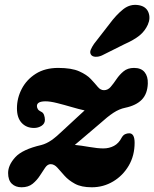

<svg xmlns="http://www.w3.org/2000/svg" viewBox="-20 -760 637 793"><path d="M536 -170.5Q536 -117.5 511.8 -76Q487.5 -34.5 447.2 -10.5Q407 13.5 359 13.5Q316 13.5 289.5 -1Q263 -15.5 246.5 -34.2Q230 -53 217 -67.5Q204 -82 189 -82Q176.5 -82 166.5 -67.5Q156.5 -53 144.5 -34.2Q132.5 -15.5 114.8 -1Q97 13.5 69 13.5Q44 13.5 28.8 -1.2Q13.5 -16 13.5 -45.5Q13.5 -78 43 -110.5Q72.5 -143 150.5 -161Q171.5 -166.5 192 -180.5Q212.5 -194.5 244 -225Q274 -253 295 -272.2Q316 -291.5 329.5 -304Q306 -309 275.5 -318Q245 -327 216.2 -334.2Q187.5 -341.5 168 -341.5Q132.5 -341.5 132.5 -322Q132.5 -316 136 -309.8Q139.5 -303.5 149 -299Q158 -295.5 161.8 -285.5Q165.5 -275.5 165.5 -265Q165.5 -249.5 151.8 -240.5Q138 -231.5 120.5 -231.5Q89 -231.5 69.5 -252.5Q50 -273.5 50 -312.5Q50 -355 70 -393.2Q90 -431.5 128 -455.5Q166 -479.5 220.5 -479.5Q275.5 -479.5 307 -465.5Q338.5 -451.5 355.5 -433.2Q372.5 -415 383.8 -401.2Q395 -387.5 409.5 -387.5Q425.5 -387.5 437.2 -401.2Q449 -415 461.2 -433.2Q473.5 -451.5 490.5 -465.5Q507.5 -479.5 533.5 -479.5Q563 -479.5 577.2 -462Q591.5 -444.5 590.5 -415Q589 -372.5 565.8 -348.5Q542.5 -324.5 497.5 -315Q472.5 -310 448.2 -294Q424 -278 392 -249Q351 -214 326.8 -193.5Q302.5 -173 289 -161.5Q314.5 -159 349 -153Q383.5 -147 407 -147Q431 -147 450.8 -157.5Q470.5 -168 482.5 -191.5Q488.5 -202 496.8 -205.8Q505 -209.5 513.5 -209.5Q536 -209.5 536 -170.5ZM431 -659.5Q460 -699 489.2 -722Q518.5 -745 554 -738.5Q583.5 -733 593 -709Q602.5 -685 590.5 -658Q578.5 -631.5 556 -613.2Q533.5 -595 493 -577L401 -531Q387.5 -525 374.5 -525.5Q361.5 -526 356 -534Q350 -543 354.8 -554.5Q359.5 -566 368.5 -579Z"/></svg>

Font: Fraunces 9pt SuperSoft
Style: Bold Italic
Weight: 700
Italic angle: -16°
Version: Version 1.000;[b76b70a41]